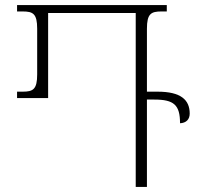

<svg xmlns="http://www.w3.org/2000/svg" viewBox="-20 -734 789 754"><path d="M599 -374H557V-621C557 -680 573 -689 614 -689H635V-714H47V-689H69C110 -689 126 -680 126 -621V-442C126 -383 110 -374 69 -374H47V-349H169V-683H513V0H557V-343H586C663 -343 687 -322 687 -250C711 -251 725 -265 725 -288C725 -342 690 -374 599 -374Z"/></svg>

Font: Noto Serif Georgian ExtraLight
Style: Regular
Weight: 200
Designer: Monotype Design Team, Akaki Razmadze
Foundry: Google LLC
Version: Version 2.003